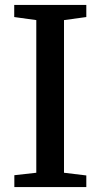

<svg xmlns="http://www.w3.org/2000/svg" viewBox="-20 -763 410 783"><path d="M128 -58.5V-681L38 -693.5V-743H332V-693.5L241 -681V-58.5L332 -47.5V0H38.5V-48.5Z"/></svg>

Font: Merriweather 28pt Medium
Style: Regular
Weight: 500
Version: Version 2.100